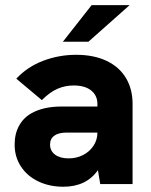

<svg xmlns="http://www.w3.org/2000/svg" viewBox="-20 -717 588 748"><path d="M361.5 -54Q316 10.5 226.5 10.5Q173 10.5 129.8 -10Q86.5 -30.5 61.8 -68Q37 -105.5 37 -154Q37 -196 54.5 -227.5Q72 -259 103 -276Q149 -302 220.5 -302H359.5V-312Q359.5 -345 335.2 -364.5Q311 -384 266.5 -384Q234 -384 204.2 -371.2Q174.5 -358.5 143 -327L43.5 -410.5Q87 -457 148.2 -480.2Q209.5 -503.5 276.5 -503.5Q345 -503.5 394.5 -480.2Q444 -457 470.2 -413.8Q496.5 -370.5 496.5 -312V0H370.5ZM247.5 -100Q278 -100 303.5 -113Q329 -126 344.2 -149Q359.5 -172 359.5 -200.5H240.5Q208.5 -200.5 192.5 -189Q175 -177 175 -154Q175 -129 194.5 -114.5Q214 -100 247.5 -100ZM337 -697H485L324.5 -554.5H225Z"/></svg>

Font: HK Grotesk ExtraBold
Style: Regular
Weight: 800
Designer: Alfredo Marco Pradil
Foundry: Hanken Design Co.
Version: Version 3.001